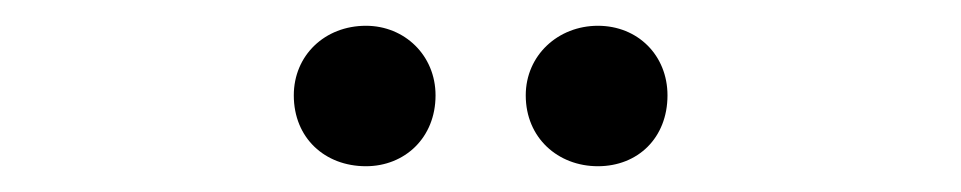

<svg xmlns="http://www.w3.org/2000/svg" viewBox="-20 -754 746 149"><path d="M264 -625C294 -625 318 -647 318 -680C318 -711 294 -734 264 -734C232 -734 208 -711 208 -680C208 -647 232 -625 264 -625ZM388 -680C388 -647 413 -625 444 -625C475 -625 498 -647 498 -680C498 -711 475 -734 444 -734C413 -734 388 -711 388 -680Z"/></svg>

Font: TPK Tissa Web Quiz
Style: Regular
Weight: 400
Designer: Jacques Le Bailly, Suppakit Chalermlarp | Katatrad Co.,Ltd.
Foundry: Jacques Le Bailly, Cadson Demak Co.,Ltd.
Version: Version 5.000;Glyphs 3.1.2 (3151)